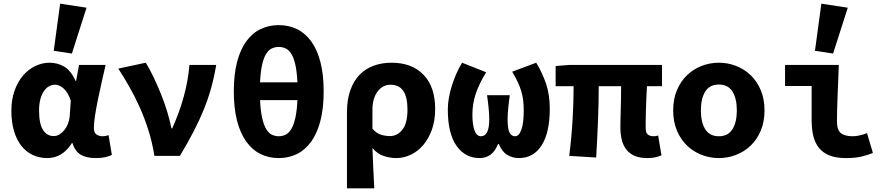

<svg xmlns="http://www.w3.org/2000/svg" viewBox="-20 -850 4840 1047"><path d="M238 12Q194 12 157.5 -5.5Q121 -23 95.5 -56Q70 -89 56 -137Q42 -185 42 -246Q42 -307 59.5 -356Q77 -405 106 -438.5Q135 -472 172.5 -490Q210 -508 250 -508Q294 -508 330.5 -486.5Q367 -465 392 -409H395L411 -496H556Q546 -453 535 -404.5Q524 -356 514.5 -309.5Q505 -263 498.5 -221.5Q492 -180 492 -152Q492 -127 505.5 -117Q519 -107 540 -107Q555 -107 572 -113L590 -5Q576 2 554.5 7Q533 12 503 12Q451 12 420 -6.5Q389 -25 375 -70H372Q321 12 238 12ZM273 -108Q289 -108 303.5 -116.5Q318 -125 330 -139.5Q342 -154 350 -173.5Q358 -193 360 -215L366 -301Q351 -346 327.5 -367Q304 -388 281 -388Q264 -388 248.5 -380Q233 -372 220.5 -354.5Q208 -337 200.5 -310.5Q193 -284 193 -247Q193 -175 214.5 -141.5Q236 -108 273 -108ZM372 -558 273 -573 308 -830 452 -808Z M822 0Q811 -70 790.5 -136Q770 -202 743 -262.5Q716 -323 685.5 -376.5Q655 -430 625 -476L775 -508Q796 -474 817.5 -429Q839 -384 858.5 -335.5Q878 -287 892.5 -238.5Q907 -190 915 -150H919Q958 -236 982 -323Q1006 -410 1013 -496H1159Q1148 -430 1131.5 -370.5Q1115 -311 1091 -252Q1067 -193 1035 -131.5Q1003 -70 961 0Z M1500 12Q1445 12 1400 -10.5Q1355 -33 1322.5 -78.5Q1290 -124 1272.5 -192Q1255 -260 1255 -352Q1255 -443 1272.5 -511Q1290 -579 1322.5 -624Q1355 -669 1400 -691Q1445 -713 1500 -713Q1555 -713 1600 -691Q1645 -669 1677.5 -624Q1710 -579 1727.5 -511Q1745 -443 1745 -352Q1745 -260 1727.5 -192Q1710 -124 1677.5 -78.5Q1645 -33 1600 -10.5Q1555 12 1500 12ZM1500 -594Q1480 -594 1462.5 -586Q1445 -578 1431.5 -556.5Q1418 -535 1409.5 -497.5Q1401 -460 1398 -401H1602Q1599 -460 1590.5 -497.5Q1582 -535 1568.5 -556.5Q1555 -578 1537.5 -586Q1520 -594 1500 -594ZM1500 -107Q1520 -107 1537.5 -115.5Q1555 -124 1568.5 -146.5Q1582 -169 1590.5 -207Q1599 -245 1602 -304H1398Q1401 -245 1409.5 -207Q1418 -169 1431.5 -146.5Q1445 -124 1462.5 -115.5Q1480 -107 1500 -107Z M1872 177V-237Q1872 -307 1890.5 -358.5Q1909 -410 1941.5 -443Q1974 -476 2018.5 -492Q2063 -508 2115 -508Q2227 -508 2290 -442Q2353 -376 2353 -256Q2353 -192 2335 -142.5Q2317 -93 2287.5 -58.5Q2258 -24 2219.5 -6Q2181 12 2141 12Q2107 12 2072 0.5Q2037 -11 2011 -43Q2013 14 2015.5 68Q2018 122 2021 177ZM2107 -108Q2146 -108 2174 -142.5Q2202 -177 2202 -254Q2202 -388 2110 -388Q2067 -388 2039 -351Q2011 -314 2011 -251V-148Q2034 -122 2058.5 -115Q2083 -108 2107 -108Z M2596 12Q2516 12 2469 -55.5Q2422 -123 2422 -253Q2422 -284 2428 -317.5Q2434 -351 2444.5 -384Q2455 -417 2469 -449Q2483 -481 2500 -508L2631 -456Q2593 -394 2574.5 -339.5Q2556 -285 2556 -224Q2556 -171 2567.5 -139Q2579 -107 2603 -107Q2648 -107 2648 -200Q2648 -217 2647 -231.5Q2646 -246 2644.5 -261Q2643 -276 2641 -292.5Q2639 -309 2636 -331H2760Q2757 -309 2755 -292.5Q2753 -276 2751.5 -261Q2750 -246 2749 -231.5Q2748 -217 2748 -200Q2748 -147 2758.5 -127Q2769 -107 2789 -107Q2810 -107 2823 -142.5Q2836 -178 2836 -246Q2836 -276 2833 -302Q2830 -328 2822.5 -353Q2815 -378 2803 -403.5Q2791 -429 2773 -459L2904 -508Q2937 -454 2957.5 -394Q2978 -334 2978 -257Q2978 -128 2934 -58Q2890 12 2809 12Q2775 12 2746 -5.5Q2717 -23 2700 -65H2696Q2679 -23 2653.5 -5.5Q2628 12 2596 12Z M3511 12Q3469 12 3441 0Q3413 -12 3395.5 -34.5Q3378 -57 3370.5 -88Q3363 -119 3363 -158Q3363 -169 3363.5 -193.5Q3364 -218 3365 -249Q3366 -280 3366.5 -314.5Q3367 -349 3367 -380H3245Q3245 -291 3241 -191Q3237 -91 3231 9L3084 0Q3097 -102 3102.5 -199.5Q3108 -297 3108 -380H3010V-490L3085 -496H3590V-380H3508Q3506 -347 3504.5 -310.5Q3503 -274 3502 -242Q3501 -210 3501 -185.5Q3501 -161 3501 -152Q3501 -126 3512.5 -116.5Q3524 -107 3546 -107Q3551 -107 3556 -108Q3561 -109 3569 -111L3587 -3Q3574 3 3555 7.5Q3536 12 3511 12Z M3900 12Q3851 12 3806 -5.5Q3761 -23 3726.5 -56Q3692 -89 3671.5 -137.5Q3651 -186 3651 -248Q3651 -310 3671.5 -358.5Q3692 -407 3726.5 -440Q3761 -473 3806 -490.5Q3851 -508 3900 -508Q3949 -508 3994 -490.5Q4039 -473 4073.5 -440Q4108 -407 4128.5 -358.5Q4149 -310 4149 -248Q4149 -186 4128.5 -137.5Q4108 -89 4073.5 -56Q4039 -23 3994 -5.5Q3949 12 3900 12ZM3900 -107Q3950 -107 3974 -145Q3998 -183 3998 -248Q3998 -313 3974 -351Q3950 -389 3900 -389Q3850 -389 3826 -351Q3802 -313 3802 -248Q3802 -183 3826 -145Q3850 -107 3900 -107Z M4593 12Q4539 12 4503 -2.5Q4467 -17 4445.5 -44Q4424 -71 4415 -109Q4406 -147 4406 -194V-381H4261V-496H4554Q4553 -457 4551 -414.5Q4549 -372 4547.5 -330.5Q4546 -289 4545 -252Q4544 -215 4544 -188Q4544 -142 4565 -124.5Q4586 -107 4631 -107Q4646 -107 4667 -111.5Q4688 -116 4708 -124L4740 -16Q4714 -5 4679 3.5Q4644 12 4593 12ZM4523 -558 4424 -573 4459 -830 4603 -808Z"/></svg>

Font: Source Code Pro
Style: Bold
Weight: 700
Monospace: yes
Designer: Paul D. Hunt, Teo Tuominen
Foundry: Adobe Systems Incorporated
Version: Version 2.030;PS 1.000;hotconv 16.6.51;makeotf.lib2.5.65220